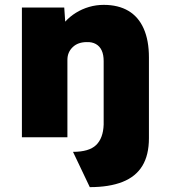

<svg xmlns="http://www.w3.org/2000/svg" viewBox="-20 -564 693 789"><path d="M280 60Q346 60 375 32Q404 4 406 -52V-313Q406 -339 398 -356.5Q390 -374 374 -383Q358 -392 336 -391Q319 -391 304.5 -386Q290 -381 279 -370.5Q268 -360 262.5 -347Q257 -334 257 -318V0H70V-533H244L248 -475Q267 -496 292 -511.5Q317 -527 346 -535.5Q375 -544 406 -544Q466 -544 507.5 -519.5Q549 -495 570.5 -446.5Q592 -398 592 -328V4Q592 73 565 117.5Q538 162 483.5 183.5Q429 205 349 205Z"/></svg>

Font: Mach ExtraBold
Style: Regular
Weight: 800
Version: Version 1.002